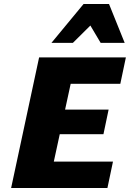

<svg xmlns="http://www.w3.org/2000/svg" viewBox="-20 -947 654 967"><path d="M521 0H36L177 -658H614L586 -525H336L251 -133H549ZM153 -271 180 -395H527L501 -271ZM239 -731 401 -927H529L467 -850L347 -731ZM487 -731 417 -849 401 -927H529L608 -731Z"/></svg>

Font: Ysabeau Black
Style: Italic
Weight: 900
Italic angle: -12°
Version: Version 2.000;gftools[0.9.27.dev2+g8671c4b]